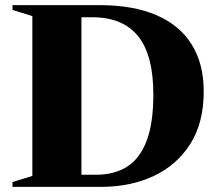

<svg xmlns="http://www.w3.org/2000/svg" viewBox="-20 -725 848 745"><path d="M575 -358.5Q575 -512 515.5 -585Q456 -658 339 -658H206.5L193.5 -705H367.5Q497 -705 587 -666.2Q677 -627.5 723.8 -552.5Q770.5 -477.5 770.5 -370Q770.5 -248.5 718.2 -166.2Q666 -84 576.2 -42Q486.5 0 373 0H193.5L206.5 -47H353Q423.5 -47 473 -78.2Q522.5 -109.5 548.8 -178.2Q575 -247 575 -358.5ZM28.5 0V-18.5L105.5 -42.5V-662.5L28.5 -686.5V-705H296V0Z"/></svg>

Font: Newsreader 60pt
Style: Bold
Weight: 700
Designer: Hugues Gentile
Foundry: Production Type
Version: Version 1.003